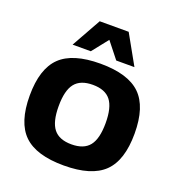

<svg xmlns="http://www.w3.org/2000/svg" viewBox="-129 -806 854 922"><g transform="rotate(20 298.0 -345.0)"><path d="M93.5 -448.5Q157 -510 298 -510Q439 -510 502.5 -448.5Q566 -387 566 -250Q566 -113 502.5 -51.5Q439 10 298 10Q157 10 93.5 -51.5Q30 -113 30 -250Q30 -387 93.5 -448.5ZM206.5 -366Q178 -330 178 -250Q178 -170 206.5 -134Q235 -98 298 -98Q361 -98 389.5 -134Q418 -170 418 -250Q418 -330 389.5 -366Q361 -402 298 -402Q235 -402 206.5 -366ZM456 -550H363L298 -632L233 -550H140L224 -700H372Z"/></g></svg>

Font: Fivo Sans
Style: Regular
Weight: 700
Designer: Alexander Slobzheninov
Foundry: Alexander Slobzheninov
Version: 1.0